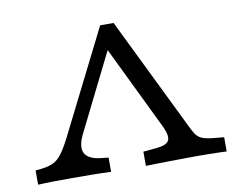

<svg xmlns="http://www.w3.org/2000/svg" viewBox="-67 -660 944 750"><g transform="rotate(-10 405.5 -285.0)"><path d="M426.6 -571 642.5 -128.9Q653.3 -105.5 662.3 -91.4Q671.4 -77.3 686.7 -70.4Q702.1 -63.6 732.4 -60.4L774.6 -56.5V0Q763 -0.8 742.8 -1.2Q722.6 -1.6 700 -2Q677.5 -2.4 658.2 -2.4H659.7H662.8Q640 -2.4 613.2 -2Q586.4 -1.7 558.2 -1.3Q530 -0.9 503.3 -0.5Q476.6 -0.1 454 0.7V-55.7L506.5 -60.5Q548.4 -64.5 556.4 -82.1Q564.5 -99.7 546.8 -137.5L373.2 -496L400.5 -500.8L235.2 -168.3Q210 -119.2 222.8 -92.2Q235.6 -65.3 286.4 -59.7L316.2 -56.5V0Q280 -1.6 240 -2Q200.1 -2.4 159.8 -2.4Q125.1 -2.4 90.8 -2Q56.5 -1.6 26.6 0V-56.5L49.9 -58.9Q78.2 -62.1 97.1 -70.9Q116.1 -79.8 132 -101.1Q147.8 -122.4 167.3 -160.2L373.4 -571Z"/></g></svg>

Font: Playfair 5pt SemiExpanded Light
Style: Regular
Weight: 300
Width: 6
Designer: Claus Eggers Sørensen
Foundry: Claus Eggers Sørensen
Version: Version 2.203